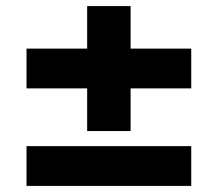

<svg xmlns="http://www.w3.org/2000/svg" viewBox="-20 -621 714 630"><path d="M67 -11V-141.5H607.5V-11ZM408.5 -191H266V-601H408.5ZM67 -331V-461.5H607.5V-331Z"/></svg>

Font: Anek Latin Expanded
Style: Bold
Weight: 700
Width: 7
Designer: Yesha Goshar
Foundry: Ek Type
Version: Version 1.003